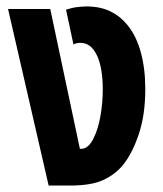

<svg xmlns="http://www.w3.org/2000/svg" viewBox="-20 -576 507 596"><path d="M131 0 5 -548H136L228 -114H232Q255 -114 271 -148Q285 -176 292 -217Q299 -258 299 -298Q299 -367 280.5 -405Q262 -443 230 -443Q217 -443 208 -438L185 -546Q203 -552 220 -554Q237 -556 248 -556Q291 -556 322 -541Q353 -526 375 -499Q403 -465 417 -414Q431 -363 431 -300Q431 -219 410.5 -158.5Q390 -98 361 -63Q337 -34 300 -17Q263 0 197 0Z"/></svg>

Font: Noto Sans Thai ExtCond
Style: Bold
Weight: 700
Width: 2
Designer: Monotype Design Team
Foundry: Monotype Imaging Inc.
Version: Version 2.002; ttfautohint (v1.8.4.7-5d5b)